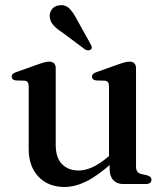

<svg xmlns="http://www.w3.org/2000/svg" viewBox="-20 -715 646 746"><path d="M406 -58V-90.5L403.5 -93.5V-379Q403.5 -390.5 399.8 -395.5Q396 -400.5 387 -401.5L353 -402.5Q344.5 -404 341 -407.5Q337.5 -411 337.5 -417Q337.5 -423.5 341.8 -427.8Q346 -432 357 -435.5L440 -465Q455.5 -470.5 465.5 -473Q475.5 -475.5 483.5 -475.5Q496 -475.5 502.2 -468.8Q508.5 -462 508.5 -450V-68.5Q508.5 -55 513.5 -48.2Q518.5 -41.5 528.5 -39L551 -34Q560 -31.5 564.2 -27.2Q568.5 -23 568.5 -16.5Q568.5 -9 563 -4.5Q557.5 0 546 0H457.5Q434.5 0 420.2 -15.2Q406 -30.5 406 -58ZM91.5 -136V-379Q91.5 -390.5 87.8 -395.5Q84 -400.5 75 -401.5L41 -402.5Q32.5 -404 29 -407.5Q25.5 -411 25.5 -417Q25.5 -423.5 29.8 -427.8Q34 -432 45 -435.5L128 -465Q144.5 -471 154.2 -473.2Q164 -475.5 170.5 -475.5Q184 -475.5 190.2 -468.8Q196.5 -462 196.5 -450V-152Q196.5 -102 221 -77.2Q245.5 -52.5 285.5 -52.5Q310.5 -52.5 339 -65.2Q367.5 -78 400.5 -106L422 -124L441 -104.5L419.5 -85.5Q360 -32 315.5 -10.2Q271 11.5 230.5 11.5Q168 11.5 129.8 -28.2Q91.5 -68 91.5 -136ZM279 -639 332 -543.5Q335.5 -538 336.5 -532.5Q337.5 -527 333 -523Q329 -519 322.8 -519.2Q316.5 -519.5 311 -522.5L222 -589Q201 -602.5 188.2 -616.2Q175.5 -630 173.5 -648Q171 -664 181.2 -678.2Q191.5 -692.5 211.5 -694.5Q234 -697.5 249.5 -682Q265 -666.5 279 -639Z"/></svg>

Font: Fraunces
Style: Regular
Weight: 400
Version: Version 1.000;[b76b70a41]